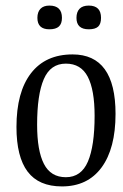

<svg xmlns="http://www.w3.org/2000/svg" viewBox="-20 -656 442 688"><path d="M394 -248Q394 -124 344 -56Q294 12 202 12Q119 12 79 -41Q39 -94 39 -201Q39 -326 91 -393.5Q143 -461 240 -461Q394 -461 394 -248ZM113 -209Q113 -116 137.5 -68.5Q162 -21 216 -21Q271 -21 295 -77Q319 -133 319 -241Q319 -334 294.5 -381Q270 -428 216 -428Q161 -428 137 -372.5Q113 -317 113 -209ZM202 -592Q202 -571 191 -561Q180 -551 157 -551Q114 -551 114 -592Q114 -613 125 -624.5Q136 -636 157 -636Q202 -636 202 -592ZM342 -592Q342 -570 331.5 -560.5Q321 -551 298 -551Q254 -551 254 -592Q254 -613 265 -624.5Q276 -636 298 -636Q342 -636 342 -592Z"/></svg>

Font: Gupter
Style: Regular
Weight: 400
Designer: Octavio Pardo
Version: Version 1.000